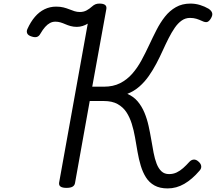

<svg xmlns="http://www.w3.org/2000/svg" viewBox="-20 -1035 1205 1072"><path d="M916 17Q872 17 842.5 0.5Q813 -16 795 -44.5Q777 -73 766 -109.5Q755 -146 748 -186.5Q741 -227 734 -267.5Q727 -308 715.5 -344.5Q704 -381 685.5 -409Q667 -437 636.5 -454Q606 -471 560 -471H481L399 -14Q397 0 385.5 7Q374 14 351 14Q329 14 318.5 7Q308 0 310 -15L470 -903Q457 -895 441.5 -890Q426 -885 409 -885Q390 -885 374 -889.5Q358 -894 344.5 -900Q331 -906 317.5 -910Q304 -914 289 -914Q273 -914 259 -906.5Q245 -899 232 -884.5Q219 -870 205 -846Q198 -833 186.5 -829Q175 -825 157 -831Q137 -837 132 -848.5Q127 -860 133 -873Q151 -913 175 -941Q199 -969 229 -983.5Q259 -998 293 -998Q317 -998 334.5 -993.5Q352 -989 367 -983Q382 -977 396 -972.5Q410 -968 426 -968Q447 -968 463.5 -977Q480 -986 493 -998Q503 -1007 512.5 -1011Q522 -1015 535 -1015Q556 -1015 566 -1008Q576 -1001 574 -986L495 -551H560Q612 -551 650.5 -570.5Q689 -590 718 -623Q747 -656 769.5 -697.5Q792 -739 812.5 -783Q833 -827 854 -868Q875 -909 901 -942Q927 -975 962 -995Q997 -1015 1043 -1015Q1071 -1015 1097 -1007Q1123 -999 1145 -986Q1161 -975 1164.5 -962.5Q1168 -950 1158 -933Q1148 -916 1137.5 -912.5Q1127 -909 1110 -917Q1093 -925 1077 -930Q1061 -935 1041 -935Q1015 -935 994 -920Q973 -905 955.5 -879.5Q938 -854 921.5 -821.5Q905 -789 888.5 -752.5Q872 -716 853 -680Q834 -644 811 -611Q788 -578 758.5 -552Q729 -526 691 -511Q726 -496 749 -468.5Q772 -441 786.5 -406Q801 -371 809.5 -332.5Q818 -294 824.5 -255.5Q831 -217 837.5 -182.5Q844 -148 854.5 -121Q865 -94 881.5 -78.5Q898 -63 924 -63Q947 -63 966 -72Q985 -81 1002.5 -96.5Q1020 -112 1037 -131Q1048 -143 1061.5 -144Q1075 -145 1088 -133Q1102 -121 1103.5 -107.5Q1105 -94 1094 -82Q1053 -34 1009 -8.5Q965 17 916 17Z"/></svg>

Font: Playwrite ZA
Style: Regular
Weight: 400
Designer: Veronika Burian, José Scaglione
Foundry: TypeTogether
Version: Version 1.002